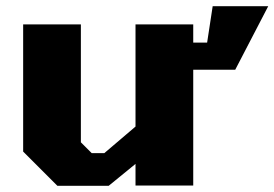

<svg xmlns="http://www.w3.org/2000/svg" viewBox="-20 -601 889 622"><path d="M166 1 55 -110V-522H242V-140L277 -105H318L419 -191V-522H606V-463H651L669 -581H849L742 -375H606V0H419V-70L332 1Z"/></svg>

Font: Tomorrow
Style: Bold
Weight: 700
Designer: Tony de Marco, Monica Rizzolli
Foundry: Just in Type
Version: Version 2.002